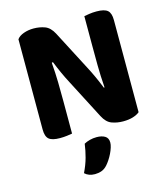

<svg xmlns="http://www.w3.org/2000/svg" viewBox="-125 -713 924 1059"><g transform="rotate(-15 337.0 -183.5)"><path d="M606 -19Q592 -7 568 0.5Q544 8 511 8Q477 8 447 -3Q417 -14 397 -53L281 -277Q264 -309 249.5 -341Q235 -373 221 -408L214 -406Q219 -346 220 -291.5Q221 -237 221 -186V0Q211 2 191.5 4.5Q172 7 151 7Q106 7 88 -8.5Q70 -24 70 -64V-579Q82 -596 108.5 -605.5Q135 -615 165 -615Q200 -615 229.5 -604Q259 -593 279 -555L396 -330Q413 -298 427.5 -266Q442 -234 456 -199L460 -200Q455 -267 454.5 -327Q454 -387 454 -442V-608Q464 -610 483.5 -613Q503 -616 525 -616Q570 -616 588 -600.5Q606 -585 606 -545ZM286 249Q250 249 228 228Q248 187 258.5 148.5Q269 110 274 72Q288 64 307 59Q326 54 346 54Q375 54 393.5 65Q412 76 412 102Q412 114 407 130Q402 146 394 162.5Q386 179 376 194Q366 209 357 219Q342 236 324 242.5Q306 249 286 249Z"/></g></svg>

Font: Baloo 2 Latin
Style: Bold
Weight: 400
Designer: Sarang Kulkarni and Ek Type
Foundry: Ek Type
Version: Version 1.001